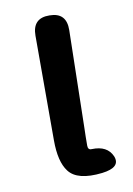

<svg xmlns="http://www.w3.org/2000/svg" viewBox="-69 -595 446 645"><g transform="rotate(-10 154.0 -272.0)"><path d="M113 -26Q87 -60 87 -133V-490Q87 -550 145 -549Q203 -549 202 -489L195 -156Q194 -126 194 -96Q194 -81 207 -82Q260 -84 277 -45Q293 -5 228 3Q142 13 113 -26Z"/></g></svg>

Font: Resource Han Rounded CN Medium
Style: Regular
Weight: 500
Designer: Cyano Hao (round all glyphs); Ryoko NISHIZUKA 西塚涼子 (kana, bopomofo & ideographs); Paul D. Hunt (Latin, Greek & Cyrillic)
Foundry: Cyano Hao
Version: 0.990